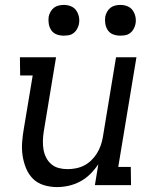

<svg xmlns="http://www.w3.org/2000/svg" viewBox="-20 -753 640 781"><path d="M212 8Q184 8 158 0Q132 -8 114 -26Q96 -44 86 -68.5Q76 -93 72 -119.5Q68 -146 70 -174Q72 -202 77 -230L113 -446H62L61 -520H208L158 -218Q155 -199 154.5 -180.5Q154 -162 157 -144.5Q160 -127 168 -111.5Q176 -96 189 -85Q202 -74 219 -69.5Q236 -65 255 -65Q272 -65 289.5 -68.5Q307 -72 322.5 -80Q338 -88 351 -100.5Q364 -113 373.5 -128Q383 -143 389 -159.5Q395 -176 398 -193L452 -520H535L461 -74H512L513 0H366L380 -85Q366 -64 347.5 -45.5Q329 -27 306.5 -15Q284 -3 260 2.5Q236 8 212 8ZM469 -608Q454 -608 440.5 -613Q427 -618 419 -629.5Q411 -641 408.5 -655.5Q406 -670 408 -685Q410 -695 415.5 -705Q421 -715 429.5 -721.5Q438 -728 448.5 -730.5Q459 -733 470 -733Q485 -733 498.5 -727.5Q512 -722 520 -710.5Q528 -699 531 -684.5Q534 -670 531 -655Q529 -645 523.5 -635Q518 -625 509.5 -618.5Q501 -612 490.5 -610Q480 -608 469 -608ZM239 -608Q224 -608 210.5 -613Q197 -618 189 -629.5Q181 -641 178.5 -655.5Q176 -670 178 -685Q180 -695 185.5 -705Q191 -715 199.5 -721.5Q208 -728 218.5 -730.5Q229 -733 240 -733Q255 -733 268.5 -727.5Q282 -722 290 -710.5Q298 -699 301 -684.5Q304 -670 301 -655Q299 -645 293.5 -635Q288 -625 279.5 -618.5Q271 -612 260.5 -610Q250 -608 239 -608Z"/></svg>

Font: Iosevka Plex Etoile
Style: Italic
Weight: 400
Italic angle: -9°
Designer: Belleve Invis
Foundry: Belleve Invis
Version: Version 25.1.1; ttfautohint (v1.8.4)